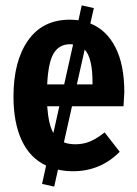

<svg xmlns="http://www.w3.org/2000/svg" viewBox="-20 -619 508 712"><path d="M247 -225 217 -91Q235 -84 260 -84Q289 -84 314 -94.5Q339 -105 368 -128L424 -56Q352 16 251 16Q221 16 195 10L181 73L136 63L151 -5Q91 -33 60.5 -98.5Q30 -164 30 -261Q30 -392 84 -469Q138 -546 239 -546Q251 -546 271 -544L283 -599L328 -589L315 -532Q375 -508 408 -443.5Q441 -379 441 -277Q441 -270 438 -225ZM155 -306H218L251 -454Q247 -455 240 -455Q200 -455 179.5 -422Q159 -389 155 -306ZM294 -435 265 -306H323V-314Q323 -405 294 -435ZM200 -225H155Q160 -156 178 -126Z"/></svg>

Font: Fira Sans Compressed SemiBold
Style: Regular
Weight: 600
Width: 1
Designer: bBox Type GmbH & Carrois Corporate GbR & Edenspiekermann AG
Foundry: bBox Type GmbH & Carrois Corporate GbR & Edenspiekermann AG
Version: Version 4.301